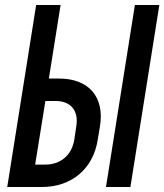

<svg xmlns="http://www.w3.org/2000/svg" viewBox="-20 -750 659 770"><path d="M9 0H148C267 0 354 -73 372 -190L381 -244C400 -361 336 -435 217 -435H176L223 -730H125ZM405 0H503L619 -730H521ZM121 -90 162 -345H203C264 -345 296 -306 286 -244L278 -190C268 -128 223 -90 163 -90Z"/></svg>

Font: JetBrains Mono SemiBold
Style: Italic
Weight: 472
Italic angle: -9°
Monospace: yes
Designer: Philipp Nurullin, Konstantin Bulenkov
Foundry: JetBrains
Version: Version 2.305